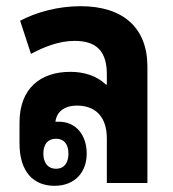

<svg xmlns="http://www.w3.org/2000/svg" viewBox="-20 -591 559 620"><path d="M156 9C222 9 260 -35 260 -95C260 -154 226 -198 170 -198C166 -198 163 -198 159 -198C163 -229 186 -250 229 -250C288 -250 325 -214 325 -144V0H456V-376C456 -501 378 -571 240 -571C168 -571 98 -552 45 -524L80 -417C123 -440 171 -459 221 -459C294 -459 325 -423 325 -351V-318H322C291 -347 251 -359 207 -359C110 -359 43 -305 43 -195V-128C43 -35 89 9 156 9ZM161 -46C135 -46 120 -65 120 -95C120 -126 135 -143 161 -143C187 -143 201 -125 201 -95C201 -65 187 -46 161 -46Z"/></svg>

Font: Noto Sans Thai Looped Condensed
Style: Bold
Weight: 700
Width: 3
Designer: Sasikarn Vongin, Ben Mitchell
Foundry: The Fontpad Ltd
Version: Version 1.001